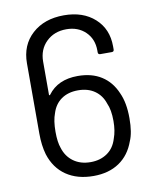

<svg xmlns="http://www.w3.org/2000/svg" viewBox="-81 -770 678 840"><g transform="rotate(-10 257.5 -350.5)"><path d="M77 -123Q65 -164 65 -217V-529Q65 -610 119 -659Q173 -708 260 -708Q345 -708 397 -661Q449 -614 449 -537V-523Q449 -513 439 -513H388Q378 -513 378 -523V-531Q378 -582 345 -614Q312 -646 260 -646Q206 -646 171 -612Q136 -578 136 -524V-377Q136 -375 138 -374.5Q140 -374 141 -376Q185 -436 274 -436Q336 -436 379 -408.5Q422 -381 444 -329Q465 -284 465 -215Q465 -151 449 -115Q428 -56 381.5 -24.5Q335 7 267 7Q195 7 146 -26.5Q97 -60 77 -123ZM146 -139Q158 -100 189 -77.5Q220 -55 265 -55Q308 -55 339 -76.5Q370 -98 382 -139Q394 -171 394 -215Q394 -265 380 -295Q368 -332 338 -353Q308 -374 264 -374Q220 -374 190 -353Q160 -332 148 -293Q136 -262 136 -212Q136 -166 146 -139Z"/></g></svg>

Font: Barlow GEO
Style: Regular
Weight: 400
Designer: Jeremy Tribby
Foundry: Tribby Type
Version: Version 1.408